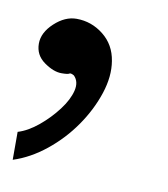

<svg xmlns="http://www.w3.org/2000/svg" viewBox="-47 -433 332 379"><g transform="rotate(10 119.0 -243.0)"><path d="M2 -95V-151Q22 -157 42.5 -174Q63 -191 78.5 -211.5Q94 -232 98.5 -250.5Q103 -269 92 -280Q85 -284 82.5 -282Q80 -280 67 -280Q51 -280 32 -293.5Q13 -307 13 -330Q13 -352 34 -371.5Q55 -391 78 -391Q108 -391 132 -372Q156 -353 161 -321Q166 -291 154.5 -256Q143 -221 120.5 -188.5Q98 -156 67 -131Q36 -106 2 -95Z"/></g></svg>

Font: Noto Naskh Arabic UI
Style: Regular
Weight: 400
Designer: Monotype Design Team, David Williams, Mohamad Dakak and Nizar Qandah
Foundry: Monotype Imaging Inc.
Version: Version 2.014